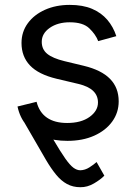

<svg xmlns="http://www.w3.org/2000/svg" viewBox="-20 -573 562 797"><path d="M124 -128.9Q170.4 -46.4 200.7 5.1Q231 56.6 250.7 84.7Q270.5 112.8 284.9 123.3Q299.3 133.8 313.5 133.8Q333 133.3 351.1 121.8Q369.1 110.4 380.9 99.6L413.1 156.2Q397.5 172.4 369.9 188.5Q342.3 204.6 313.5 204.1Q282.7 204.1 258.3 190.9Q233.9 177.7 212.9 152.1Q191.9 126.5 170.9 90.8L66.4 -89.8ZM462.9 -422.9 387.7 -402.3Q377 -430.2 350.8 -455.3Q324.7 -480.5 269.5 -480.5Q219.7 -480.5 186.5 -457.3Q153.3 -434.1 153.3 -399.4Q153.3 -368.2 176 -349.6Q198.7 -331.1 247.1 -319.3L328.1 -299.8Q400.9 -282.2 436.8 -245.6Q472.7 -209 472.7 -152.3Q472.7 -105.5 445.8 -68.4Q418.9 -31.2 371.1 -9.8Q323.2 11.7 259.8 11.7Q204.1 11.7 161.1 -4.6Q118.2 -21 90.3 -52.7Q62.5 -84.5 52.7 -130.9L131.8 -150.4Q143.1 -106.4 175 -84.5Q207 -62.5 258.8 -62.5Q316.9 -62.5 351.8 -87.6Q386.7 -112.8 386.7 -147.5Q386.7 -176.3 366.7 -195.6Q346.7 -214.8 305.7 -224.6L214.8 -246.1Q139.6 -264.2 104.5 -301.3Q69.3 -338.4 69.3 -394.5Q69.3 -440.9 95.5 -476.6Q121.6 -512.2 167 -532.5Q212.4 -552.7 269.5 -552.7Q323.7 -552.7 362.1 -536.4Q400.4 -520 425.3 -491Q450.2 -461.9 462.9 -422.9Z"/></svg>

Font: GitLab Sans
Style: Regular
Weight: 400
Designer: Rasmus Andersson
Foundry: Modifications by GitLab B.V., manufactured by rsms
Version: Version 4.000;git-c8fb6b7